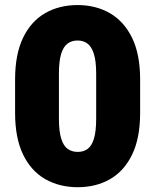

<svg xmlns="http://www.w3.org/2000/svg" viewBox="-20 -741 622 770"><path d="M542 -288.6Q542 -187.5 510 -121.3Q478 -55.2 421.6 -22.7Q365.2 9.8 292 9.8Q218.3 9.8 161.4 -22.7Q104.5 -55.2 72.5 -121.3Q40.5 -187.5 40.5 -288.6V-421.9Q40.5 -522.9 72.3 -589.1Q104 -655.3 160.6 -688Q217.3 -720.7 291 -720.7Q364.3 -720.7 420.9 -688Q477.5 -655.3 509.8 -589.1Q542 -522.9 542 -421.9ZM365.7 -444.8Q365.7 -496.1 356.4 -525.1Q347.2 -554.2 330.6 -566.4Q314 -578.6 291 -578.6Q268.1 -578.6 251.2 -566.4Q234.4 -554.2 225.3 -525.1Q216.3 -496.1 216.3 -444.8V-266.1Q216.3 -213.9 225.6 -184.6Q234.9 -155.3 251.7 -143.6Q268.6 -131.8 292 -131.8Q314.5 -131.8 331.1 -143.6Q347.7 -155.3 356.7 -184.6Q365.7 -213.9 365.7 -266.1Z"/></svg>

Font: Heebo Black
Style: Regular
Weight: 900
Designer: Oded Ezer
Foundry: Ezer Type House
Version: Version 3.100